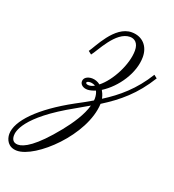

<svg xmlns="http://www.w3.org/2000/svg" viewBox="-389 -463 922 1020"><g transform="rotate(20 71.5 47.0)"><path d="M136 -11C214 -60 281 -158 281 -249C281 -311 242 -353 181 -353C85 -353 23 -212 0 -182L18 -168C42 -196 101 -327 181 -327C207 -327 230 -310 230 -267C230 -189 174 -81 114 -34C100 -45 83 -51 67 -51C42 -51 21 -39 21 -18C21 1 39 14 63 14C76 14 91 10 108 3C113 13 117 26 117 46C117 49 116 53 116 56C86 74 56 90 26 106C-150 202 -246 302 -246 377C-246 407 -229 447 -178 447C-72 447 147 242 155 61C246 4 322 -59 389 -168L371 -182C309 -81 234 -18 153 33C149 12 140 -4 136 -11ZM12 256C-91 384 -151 415 -184 415C-213 415 -220 395 -220 376C-220 356 -212 267 39 128L110 87C95 143 53 205 12 256ZM94 -20C84 -13 70 -10 63 -10C51 -10 45 -14 45 -19C45 -24 53 -28 66 -28C73 -28 85 -25 94 -20Z"/></g></svg>

Font: Parisienne
Style: Regular
Weight: 400
Designer: Astigmatic (AOETI)
Foundry: Astigmatic (AOETI)
Version: Version 1.000